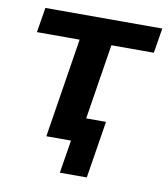

<svg xmlns="http://www.w3.org/2000/svg" viewBox="-73 -551 652 744"><g transform="rotate(10 253.0 -179.5)"><path d="M212 130 233 0H136L198 -391H30L46 -489H506L490 -391H323L276 -95H354L318 130Z"/></g></svg>

Font: Nunito Sans
Style: Bold Italic
Weight: 700
Italic angle: -9°
Designer: Vernon Adams
Foundry: Vernon Adams
Version: Version 3.006; ttfautohint (v1.8.3)